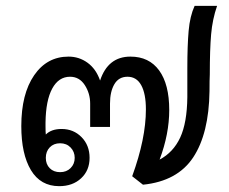

<svg xmlns="http://www.w3.org/2000/svg" viewBox="-20 -628 784 658"><path d="M724 -608Q708 -562 703.5 -510Q699 -458 699 -373Q698 -355 698 -316Q696 -170 642 -88.5Q588 -7 470 5L433 -24Q480 -153 480 -253Q480 -307 464 -336Q448 -365 417 -365Q387 -365 372 -339.5Q357 -314 357 -273V-193H289V-273Q289 -308 270.5 -336.5Q252 -365 220 -365Q181 -365 159 -324.5Q137 -284 136 -208V-195Q136 -175 137 -167Q156 -186 191 -186Q232 -186 259.5 -158Q287 -130 287 -87Q287 -44 258 -17Q229 10 183 10Q119 10 86 -45Q53 -100 53 -196Q53 -306 97 -370Q141 -434 215 -434Q251 -434 280 -413Q309 -392 323 -352Q350 -434 427 -434Q491 -434 525.5 -386.5Q560 -339 560 -251Q560 -169 527 -81Q574 -106 597.5 -156.5Q621 -207 622 -295V-341V-395Q622 -472 626.5 -522.5Q631 -573 647 -608ZM137 -87Q137 -65 150.5 -51.5Q164 -38 186 -38Q208 -38 222 -52Q236 -66 236 -87Q236 -108 222 -122.5Q208 -137 186 -137Q164 -137 150.5 -123Q137 -109 137 -87Z"/></svg>

Font: Sarabun
Style: Regular
Weight: 400
Designer: Suppakit Chalermlarp | Katatrad Co.,Ltd.
Foundry: Cadson Demak Co.,Ltd.
Version: Version 1.000; ttfautohint (v1.6)